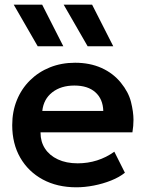

<svg xmlns="http://www.w3.org/2000/svg" viewBox="-20 -782 620 817"><path d="M305 15Q223.5 15 162 -18.2Q100.5 -51.5 66.2 -111Q32 -170.5 32 -249.5Q32 -307.5 51.8 -356Q71.5 -404.5 107.8 -440.2Q144 -476 192.8 -495.5Q241.5 -515 299.5 -515Q362.5 -515 412 -492.8Q461.5 -470.5 494.2 -430.2Q527 -390 537.5 -347.8Q548 -305.5 548 -272Q548 -246.5 543.5 -219H152.5Q152.5 -218 152.5 -217Q152.5 -179 171.5 -149.8Q190.5 -120.5 226.2 -103.8Q262 -87 310.5 -87Q353.5 -87 393 -99.5Q432.5 -112 466.5 -136.5L511.5 -47Q488 -28 453 -14Q418 0 379.2 7.5Q340.5 15 305 15ZM160 -310H419.5Q418 -360.5 386 -389.2Q354 -418 296.5 -418Q239.5 -418 202.5 -389.2Q165.5 -360.5 160 -310ZM353 -585 251 -762H372L462 -585ZM140.5 -585 38.5 -762H159.5L249.5 -585Z"/></svg>

Font: Geologica EX Med
Style: Regular
Weight: 500
Designer: Sindre Bremnes, Frode Helland
Foundry: Monokrom Skriftforlag AS
Version: Version 1.010;gftools[0.9.28]